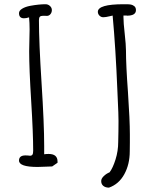

<svg xmlns="http://www.w3.org/2000/svg" viewBox="-20 -778 725 893"><path d="M247.6 -26.9Q247.6 -62 206.1 -62Q195.8 -62 185.5 -60.5V-99.1Q185.5 -200.7 173.3 -391.6Q161.1 -582.5 161.1 -684.1Q161.1 -695.8 165.5 -700.2Q169.9 -704.6 180.2 -704.6H188Q191.9 -704.1 197.8 -704.1Q208 -704.1 214.6 -712.2Q221.2 -720.2 221.2 -731Q221.2 -742.2 212.4 -750.2Q203.6 -758.3 191.9 -758.3Q161.6 -758.3 121.1 -751Q97.7 -746.6 83 -737.5Q68.4 -728.5 68.4 -716.8Q68.4 -692.9 91.8 -692.9Q102.1 -692.9 115.2 -697.3Q117.7 -671.4 117.7 -641.6L116.7 -590.8L115.7 -539.6Q115.7 -458.5 125 -308.6Q134.3 -158.2 134.3 -77.1Q134.3 -64 130.9 -58.8Q127.4 -53.7 119.6 -53.7L110.4 -54.7Q105.5 -55.2 98.6 -55.2Q68.4 -55.2 68.4 -31.2Q68.4 -1.5 154.8 -1.5Q172.4 -1.5 196.3 -2.9L222.7 -3.9L247.6 -21ZM525.9 -357.4 530.3 -256.3 531.2 -215.3Q531.2 -188 530.8 -166.5L529.8 -117.7Q529.8 -75.7 517.3 -36.1Q504.9 3.4 489.7 23.4Q474.1 29.8 462.4 41.3Q450.7 52.7 450.7 64Q450.7 78.6 460.7 86.7Q470.7 94.7 486.8 94.7Q532.7 78.6 558.1 32.5Q583.5 -13.7 583.5 -74.2Q583.5 -96.2 584 -114.3V-153.8Q584 -219.2 575.2 -348.6Q565.9 -475.1 565.9 -543Q565.9 -568.8 560.1 -620.6Q554.2 -671.9 554.2 -697.8V-705.6H567.9H569.3Q569.8 -705.1 570.8 -705.1Q612.3 -705.1 612.3 -731Q612.3 -742.7 605 -749Q597.7 -754.9 589.6 -756.6Q581.5 -758.3 567.4 -758.3H554.7Q435.1 -758.3 435.1 -723.1Q435.1 -712.9 442.6 -705.3Q450.2 -697.8 460.4 -697.8Q471.7 -697.8 490.7 -702.6L503.9 -705.6Q518.1 -551.3 525.9 -357.4Z"/></svg>

Font: Amatica SC
Style: Bold
Weight: 400
Designer: Vernon Adams, Ben Nathan
Foundry: newtypography
Version: Version 2.000